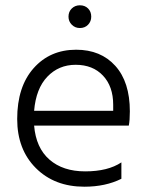

<svg xmlns="http://www.w3.org/2000/svg" viewBox="-20 -701 559 726"><path d="M439 -25Q379 5 299 5Q186 5 115.5 -65.5Q45 -136 45 -251Q45 -373 107 -443Q169 -513 268 -513Q361 -513 416 -452Q471 -391 471 -280Q471 -246 467 -226H109Q116 -142 167 -97.5Q218 -53 302 -53Q388 -53 439 -87ZM266 -456Q202 -456 159 -411Q116 -366 109 -282H408V-305Q408 -374 369.5 -415Q331 -456 266 -456ZM325 -638Q325 -620 313 -607.5Q301 -595 282 -595Q264 -595 251.5 -607.5Q239 -620 239 -638Q239 -657 251.5 -669Q264 -681 282 -681Q301 -681 313 -669Q325 -657 325 -638Z"/></svg>

Font: Hind Siliguri Light
Style: Regular
Weight: 300
Designer: Jyotish Sonowal
Foundry: Indian Type Foundry
Version: Version 1.001;PS 1.0;hotconv 1.0.86;makeotf.lib2.5.63406; tt